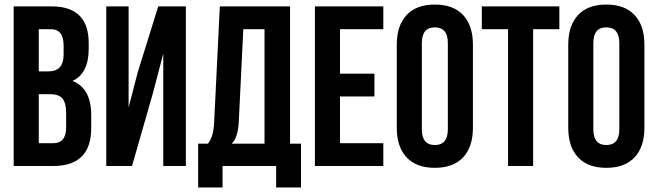

<svg xmlns="http://www.w3.org/2000/svg" viewBox="-20 -728 2877 842"><path d="M206 -700Q369 -700 369 -539V-514Q369 -406 298 -373Q380 -341 380 -223V-166Q380 0 213 0H40V-700ZM150 -315V-100H213Q270 -100 270 -169V-230Q270 -278 253 -297Q237 -315 199 -315ZM150 -600V-415H193Q259 -415 259 -489V-528Q259 -600 203 -600Z M559 0H446V-700H544V-257L584 -411L674 -700H795V0H696V-493L651 -321Z M1191 94V0H956V94H849V-98H892Q916 -128 919 -189L944 -700H1252V-98H1300V94ZM1027 -191Q1023 -124 996 -98H1140V-600H1047Z M1471 -405H1622V-305H1471V-100H1661V0H1361V-700H1661V-600H1471Z M1830 -161Q1830 -92 1887 -92Q1944 -92 1944 -161V-539Q1944 -608 1887 -608Q1830 -608 1830 -539ZM1720 -532Q1720 -616 1763 -662Q1806 -708 1887 -708Q1968 -708 2011 -662Q2054 -616 2054 -532V-168Q2054 -84 2011 -38Q1968 8 1887 8Q1806 8 1763 -38Q1720 -84 1720 -168Z M2093 -700H2433V-600H2318V0H2208V-600H2093Z M2582 -161Q2582 -92 2639 -92Q2696 -92 2696 -161V-539Q2696 -608 2639 -608Q2582 -608 2582 -539ZM2472 -532Q2472 -616 2515 -662Q2558 -708 2639 -708Q2720 -708 2763 -662Q2806 -616 2806 -532V-168Q2806 -84 2763 -38Q2720 8 2639 8Q2558 8 2515 -38Q2472 -84 2472 -168Z"/></svg>

Font: Adderley Bold
Style: Regular
Weight: 700
Designer: gorohovskiy
Version: Version 1.003 November 13, 2017